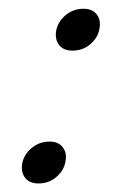

<svg xmlns="http://www.w3.org/2000/svg" viewBox="-20 -411 292 438"><path d="M67.5 7.5Q47.5 7.5 37.5 -5.2Q27.5 -18 30.5 -37Q34 -58 51.8 -73Q69.5 -88 93 -88Q113.5 -88 123.2 -75Q133 -62 129.5 -43.5Q126.5 -23 109.2 -7.8Q92 7.5 67.5 7.5ZM145 -295.5Q125 -295.5 115 -308.2Q105 -321 108 -340Q111.5 -361 129.2 -376Q147 -391 170.5 -391Q191 -391 200.8 -378Q210.5 -365 207 -346.5Q204 -326 186.8 -310.8Q169.5 -295.5 145 -295.5Z"/></svg>

Font: Fraunces 72pt S000 Light
Style: Italic
Weight: 300
Italic angle: -16°
Version: Version 1.000; ttfautohint (v1.8.3)